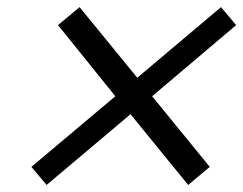

<svg xmlns="http://www.w3.org/2000/svg" viewBox="-20 -571 688 543"><path d="M111.8 -47.9 68.8 -99.1 306.2 -298.8 144 -500 205.1 -550.8 368.2 -351.1 605 -550.8 647.9 -500 410.2 -298.8 573.2 -99.1 512.2 -47.9 349.1 -248Z"/></svg>

Font: Involve
Style: Italic
Weight: 400
Italic angle: -10.5°
Designer: Stefan Peev
Foundry: Context Ltd.
Version: Version 1.001